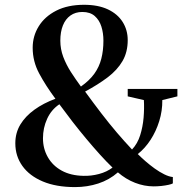

<svg xmlns="http://www.w3.org/2000/svg" viewBox="-20 -772 776 802"><path d="M721 -400.5V-369.5L658 -354Q658.5 -309 645.2 -266.2Q632 -223.5 608.8 -187.8Q585.5 -152 555.5 -128.5Q569 -115 587.2 -99Q605.5 -83 626 -68.2Q646.5 -53.5 666.2 -43.8Q686 -34 702 -32.5V-6Q697.5 -3 684 0Q670.5 3 653.8 4.8Q637 6.5 622 6.5Q582.5 6.5 544 -8.5Q505.5 -23.5 472.5 -52Q436.5 -20.5 390.5 -5.5Q344.5 9.5 293.5 9.5Q214.5 9.5 158.8 -14Q103 -37.5 73.5 -78.8Q44 -120 44 -173.5Q44 -217 65 -251.8Q86 -286.5 123.8 -313.8Q161.5 -341 211.5 -359.5Q171 -414 143.8 -464.8Q116.5 -515.5 116.5 -572.5Q116.5 -621.5 141.8 -662.2Q167 -703 215 -727.5Q263 -752 331.5 -752Q390 -752 430.8 -732.8Q471.5 -713.5 492.5 -680Q513.5 -646.5 513.5 -604.5Q513.5 -554.5 491.8 -517Q470 -479.5 429.8 -449Q389.5 -418.5 335.5 -389.5Q370 -342 403 -299Q436 -256 468.2 -218.2Q500.5 -180.5 531.5 -147.5Q554.5 -172 565.5 -207Q576.5 -242 579.8 -280.5Q583 -319 581 -354L513.5 -369.5V-400.5ZM232 -602Q232 -567 244.2 -534.5Q256.5 -502 276.2 -471.2Q296 -440.5 318 -410.5Q353.5 -435.5 374 -464Q394.5 -492.5 403.2 -526.8Q412 -561 412 -602Q412 -634 403.5 -661Q395 -688 375.8 -705Q356.5 -722 324 -722Q295 -722 274.2 -707.2Q253.5 -692.5 242.8 -665.8Q232 -639 232 -602ZM328.5 -37.5Q360.5 -36.5 393.5 -45.2Q426.5 -54 450 -72Q425 -96 397 -127Q369 -158 339.8 -193Q310.5 -228 282.2 -264.5Q254 -301 228 -336.5Q194 -313.5 176.8 -275.5Q159.5 -237.5 159.5 -194.5Q159.5 -151 179.8 -115.5Q200 -80 237.8 -59.2Q275.5 -38.5 328.5 -37.5Z"/></svg>

Font: Merriweather 120pt SemiBold
Style: Regular
Weight: 600
Version: Version 2.100